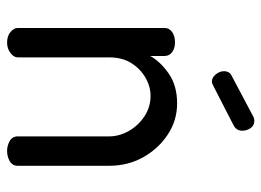

<svg xmlns="http://www.w3.org/2000/svg" viewBox="-118 -620 738 542"><g transform="rotate(90 251.0 -349.0)"><path d="M100 0Q82 0 70.5 -9.5Q59 -19 59 -30V-445Q59 -458 70.5 -466Q82 -474 100 -474Q116 -474 127 -466Q138 -458 138 -445V-404Q154 -433 188 -456.5Q222 -480 272 -480Q320 -480 360 -453.5Q400 -427 424 -384Q448 -341 448 -288V-30Q448 -15 435 -7.5Q422 0 406 0Q391 0 378 -7.5Q365 -15 365 -30V-288Q365 -317 349.5 -344Q334 -371 308 -388Q282 -405 251 -405Q224 -405 199 -390.5Q174 -376 158 -350.5Q142 -325 142 -288V-30Q142 -19 129.5 -9.5Q117 0 100 0ZM211 -578Q199 -578 190 -589Q181 -600 181 -612Q181 -628 194 -634L311 -696Q317 -698 321 -698Q334 -698 341.5 -687.5Q349 -677 349 -664Q349 -648 335 -640L222 -582Q219 -581 216.5 -579.5Q214 -578 211 -578Z"/></g></svg>

Font: Dosis ExtraLight Medium
Style: Regular
Weight: 500
Version: Version 3.001; ttfautohint (v1.8.2)